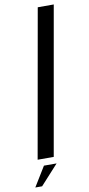

<svg xmlns="http://www.w3.org/2000/svg" viewBox="-147 -824 464 1004"><g transform="rotate(-10 85.5 -322.0)"><path d="M-7.5 0 131.5 -785H216.5L78 0ZM-44.7 140.9 19.6 36.2H86.7L-8.6 140.9Z"/></g></svg>

Font: Anybody
Style: Italic
Weight: 400
Italic angle: -10°
Designer: Tyler Finck
Foundry: Etcetera Type Company
Version: Version 1.010; ttfautohint (v1.8.3) -l 8 -r 50 -G 200 -x 14 